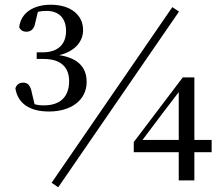

<svg xmlns="http://www.w3.org/2000/svg" viewBox="-20 -762 943 811"><path d="M226 29 736 -713 708 -732 198 10ZM187 -291C279 -291 346 -338 346 -416C346 -477 310 -517 230 -529C297 -545 331 -587 331 -635C331 -697 281 -742 194 -742C128 -742 69 -713 61 -647C67 -634 78 -628 91 -628C109 -628 124 -637 129 -666L140 -712C153 -715 165 -716 176 -716C228 -716 259 -686 259 -631C259 -571 220 -541 161 -541H135V-513H164C237 -513 272 -478 272 -419C272 -354 235 -317 166 -317C151 -317 138 -318 126 -322L115 -368C109 -403 96 -413 78 -413C64 -413 51 -407 45 -389C55 -325 105 -291 187 -291ZM735 0H801V-119H874V-171H801V-435H752L545 -162V-119H735ZM582 -171 667 -284 735 -373V-171Z"/></svg>

Font: Noto Serif KR Medium
Style: Regular
Weight: 500
Designer: Ryoko NISHIZUKA 西塚涼子 (kana & ideographs); Frank Grießhammer (Latin, Greek & Cyrillic); Wenlong ZHANG 张文龙 (bopomofo); San
Foundry: Adobe
Version: Version 2.001;hotconv 1.1.0;makeotfexe 2.6.0